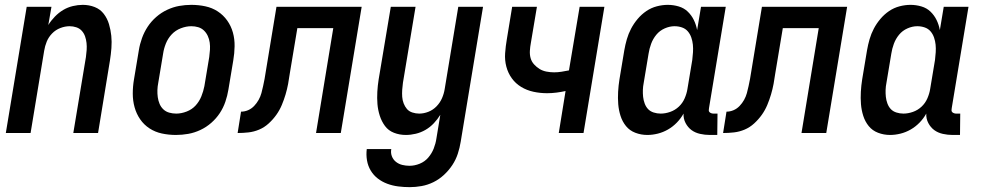

<svg xmlns="http://www.w3.org/2000/svg" viewBox="-20 -548 4040 791"><path d="M4 0 90 -520H192L179 -445Q190 -463 206 -479.5Q222 -496 240.5 -507Q259 -518 280 -523Q301 -528 321 -528Q347 -528 370 -519Q393 -510 407.5 -491Q422 -472 429 -448.5Q436 -425 438.5 -400.5Q441 -376 439 -350Q437 -324 433 -299L384 0H282L334 -313Q336 -327 337 -342Q338 -357 336.5 -371Q335 -385 330.5 -398Q326 -411 317 -421Q308 -431 294.5 -435.5Q281 -440 267 -440Q248 -440 228.5 -432.5Q209 -425 194.5 -410Q180 -395 172.5 -376.5Q165 -358 162 -339L106 0Z M705 8Q675 8 647 2Q619 -4 596 -19Q573 -34 557.5 -56.5Q542 -79 534.5 -106Q527 -133 527 -162.5Q527 -192 532 -221L552 -341Q556 -366 565 -391Q574 -416 588.5 -438Q603 -460 623.5 -478Q644 -496 668.5 -507.5Q693 -519 718 -523.5Q743 -528 768 -528Q798 -528 826 -522Q854 -516 877 -501Q900 -486 916 -463.5Q932 -441 939.5 -414Q947 -387 946.5 -357.5Q946 -328 941 -299L921 -179Q917 -154 908.5 -129Q900 -104 885.5 -82Q871 -60 850.5 -42Q830 -24 805.5 -12.5Q781 -1 755.5 3.5Q730 8 705 8ZM706 -80Q727 -80 749 -88.5Q771 -97 786 -113.5Q801 -130 809.5 -151Q818 -172 822 -193L842 -313Q844 -328 845 -343Q846 -358 844 -372.5Q842 -387 836 -400Q830 -413 820 -422.5Q810 -432 796.5 -436Q783 -440 768 -440Q747 -440 725 -431.5Q703 -423 687.5 -406.5Q672 -390 663.5 -369Q655 -348 652 -327L632 -207Q629 -192 628.5 -177Q628 -162 630 -147.5Q632 -133 637.5 -120Q643 -107 653 -97.5Q663 -88 677 -84Q691 -80 706 -80Z M959 0 973 -88Q988 -88 1002 -94Q1016 -100 1027 -111.5Q1038 -123 1045.5 -136.5Q1053 -150 1057 -164.5Q1061 -179 1064 -193.5Q1067 -208 1070 -223L1119 -520H1470L1384 0H1282L1353 -432H1205L1174 -246Q1171 -224 1167 -202.5Q1163 -181 1156.5 -159Q1150 -137 1141 -115.5Q1132 -94 1118.5 -75Q1105 -56 1087 -39.5Q1069 -23 1047.5 -14Q1026 -5 1003.5 -2.5Q981 0 959 0Z M1668 223Q1644 223 1620.5 220Q1597 217 1575.5 209Q1554 201 1536.5 187.5Q1519 174 1507.5 155Q1496 136 1492 113Q1488 90 1491 66H1592Q1589 82 1594.5 96Q1600 110 1611.5 119Q1623 128 1637.5 131.5Q1652 135 1667 135Q1688 135 1709 126.5Q1730 118 1744.5 101Q1759 84 1767 63.5Q1775 43 1778 22L1794 -75Q1783 -57 1767.5 -40.5Q1752 -24 1733 -13Q1714 -2 1693 3Q1672 8 1652 8Q1626 8 1603 -1Q1580 -10 1566 -29Q1552 -48 1544.5 -71.5Q1537 -95 1535 -119.5Q1533 -144 1534.5 -170Q1536 -196 1540 -221L1590 -520H1692L1640 -207Q1638 -193 1637 -178Q1636 -163 1637 -149Q1638 -135 1643 -122Q1648 -109 1656.5 -99Q1665 -89 1679 -84.5Q1693 -80 1707 -80Q1726 -80 1745 -87.5Q1764 -95 1778.5 -110Q1793 -125 1801 -143.5Q1809 -162 1812 -181L1868 -520H1970L1878 36Q1874 61 1866 85.5Q1858 110 1843.5 132Q1829 154 1809 172.5Q1789 191 1765.5 202.5Q1742 214 1717 218.5Q1692 223 1668 223Z M2282 0 2310 -173Q2292 -169 2272.5 -166.5Q2253 -164 2234 -164Q2205 -164 2177.5 -170Q2150 -176 2127 -190Q2104 -204 2088.5 -225.5Q2073 -247 2066 -273.5Q2059 -300 2061 -328.5Q2063 -357 2068 -386L2090 -520H2192L2167 -371Q2164 -355 2163 -339Q2162 -323 2166 -308.5Q2170 -294 2180.5 -282.5Q2191 -271 2203.5 -263.5Q2216 -256 2231.5 -253Q2247 -250 2263 -250Q2278 -250 2293.5 -252.5Q2309 -255 2324 -258L2368 -520H2470L2384 0Z M2647 8Q2621 8 2597.5 -1Q2574 -10 2559 -28.5Q2544 -47 2536.5 -70.5Q2529 -94 2527 -119Q2525 -144 2526.5 -170Q2528 -196 2532 -221L2552 -341Q2556 -364 2562.5 -386.5Q2569 -409 2580 -430Q2591 -451 2607 -470Q2623 -489 2643 -502.5Q2663 -516 2686 -522Q2709 -528 2731 -528Q2754 -528 2776 -521.5Q2798 -515 2813.5 -500Q2829 -485 2838.5 -465.5Q2848 -446 2852 -424L2868 -520H2970L2901 -103Q2900 -98 2900 -93.5Q2900 -89 2903 -86Q2906 -83 2910.5 -81.5Q2915 -80 2919 -80H2936L2935 8H2904Q2884 8 2864 3.5Q2844 -1 2829 -12Q2814 -23 2804.5 -41Q2795 -59 2796 -80Q2785 -60 2768.5 -43Q2752 -26 2732 -14.5Q2712 -3 2690 2.5Q2668 8 2647 8ZM2702 -80Q2721 -80 2741 -87Q2761 -94 2776.5 -108.5Q2792 -123 2800.5 -142.5Q2809 -162 2812 -181L2832 -301Q2834 -317 2835 -333Q2836 -349 2834.5 -364Q2833 -379 2828 -393.5Q2823 -408 2813.5 -419Q2804 -430 2789.5 -435Q2775 -440 2759 -440Q2739 -440 2718.5 -431Q2698 -422 2684 -405Q2670 -388 2662.5 -367.5Q2655 -347 2652 -327L2632 -207Q2629 -192 2628.5 -177.5Q2628 -163 2629.5 -149Q2631 -135 2636 -121.5Q2641 -108 2650 -98.5Q2659 -89 2673 -84.5Q2687 -80 2702 -80Z M2959 0 2973 -88Q2988 -88 3002 -94Q3016 -100 3027 -111.5Q3038 -123 3045.5 -136.5Q3053 -150 3057 -164.5Q3061 -179 3064 -193.5Q3067 -208 3070 -223L3119 -520H3470L3384 0H3282L3353 -432H3205L3174 -246Q3171 -224 3167 -202.5Q3163 -181 3156.5 -159Q3150 -137 3141 -115.5Q3132 -94 3118.5 -75Q3105 -56 3087 -39.5Q3069 -23 3047.5 -14Q3026 -5 3003.5 -2.5Q2981 0 2959 0Z M3647 8Q3621 8 3597.5 -1Q3574 -10 3559 -28.5Q3544 -47 3536.5 -70.5Q3529 -94 3527 -119Q3525 -144 3526.5 -170Q3528 -196 3532 -221L3552 -341Q3556 -364 3562.5 -386.5Q3569 -409 3580 -430Q3591 -451 3607 -470Q3623 -489 3643 -502.5Q3663 -516 3686 -522Q3709 -528 3731 -528Q3754 -528 3776 -521.5Q3798 -515 3813.5 -500Q3829 -485 3838.5 -465.5Q3848 -446 3852 -424L3868 -520H3970L3901 -103Q3900 -98 3900 -93.5Q3900 -89 3903 -86Q3906 -83 3910.5 -81.5Q3915 -80 3919 -80H3936L3935 8H3904Q3884 8 3864 3.5Q3844 -1 3829 -12Q3814 -23 3804.5 -41Q3795 -59 3796 -80Q3785 -60 3768.5 -43Q3752 -26 3732 -14.5Q3712 -3 3690 2.5Q3668 8 3647 8ZM3702 -80Q3721 -80 3741 -87Q3761 -94 3776.5 -108.5Q3792 -123 3800.5 -142.5Q3809 -162 3812 -181L3832 -301Q3834 -317 3835 -333Q3836 -349 3834.5 -364Q3833 -379 3828 -393.5Q3823 -408 3813.5 -419Q3804 -430 3789.5 -435Q3775 -440 3759 -440Q3739 -440 3718.5 -431Q3698 -422 3684 -405Q3670 -388 3662.5 -367.5Q3655 -347 3652 -327L3632 -207Q3629 -192 3628.5 -177.5Q3628 -163 3629.5 -149Q3631 -135 3636 -121.5Q3641 -108 3650 -98.5Q3659 -89 3673 -84.5Q3687 -80 3702 -80Z"/></svg>

Font: Iosevka Curly Semibold
Style: Italic
Weight: 600
Italic angle: -9°
Monospace: yes
Designer: Belleve Invis
Foundry: Belleve Invis
Version: Version 22.1.2; ttfautohint (v1.8.4)